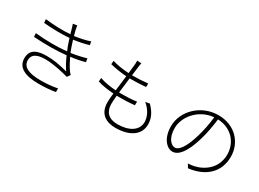

<svg xmlns="http://www.w3.org/2000/svg" viewBox="-33 -1509 3066 2271"><g transform="rotate(30 1500.0 -373.5)"><path d="M245 -140C245 -246 364 -252 424 -252C535 -252 687 -214 743 -198L773 -240C761 -252 749 -264 740 -278C708 -325 682 -374 659 -424C736 -433 805 -448 853 -462L845 -510C799 -495 720 -477 640 -465C630 -488 622 -512 614 -534C606 -557 596 -585 587 -616C655 -625 733 -641 792 -659L784 -706C722 -684 646 -669 575 -659C562 -703 551 -750 547 -787L491 -778C498 -760 505 -736 511 -715L528 -656C433 -648 309 -651 188 -666L192 -617C316 -606 444 -604 541 -613C550 -583 560 -552 571 -522L596 -461C483 -448 320 -447 168 -463L171 -414C326 -403 493 -404 614 -418C639 -360 670 -301 705 -250C585 -280 517 -294 416 -294C299 -294 197 -266 198 -138C199 -18 300 40 494 40C581 40 652 34 722 22L723 -28C650 -14 585 -7 492 -7C321 -7 245 -54 245 -140Z M1102 -390 1099 -340C1165 -319 1244 -308 1319 -303C1313 -252 1310 -208 1310 -178C1310 -17 1419 37 1541 37C1727 37 1858 -42 1858 -190C1858 -276 1822 -345 1752 -416L1695 -405C1773 -342 1808 -262 1808 -195C1808 -79 1699 -12 1540 -12C1417 -12 1359 -79 1359 -185C1359 -214 1362 -254 1366 -300H1402C1472 -300 1536 -302 1609 -310L1610 -360C1537 -349 1470 -347 1397 -347H1371C1378 -413 1387 -487 1396 -554H1409C1488 -554 1549 -557 1616 -563L1617 -612C1553 -604 1485 -600 1409 -600H1402L1417 -718C1419 -738 1422 -756 1427 -777L1368 -781C1370 -765 1370 -749 1367 -721C1364 -688 1360 -647 1354 -602C1281 -606 1194 -618 1128 -639L1124 -591C1190 -574 1276 -561 1349 -556L1324 -349C1250 -354 1169 -366 1102 -390Z M2493 -656C2483 -560 2463 -459 2436 -370C2380 -181 2317 -112 2268 -112C2219 -112 2151 -172 2151 -313C2151 -464 2286 -638 2493 -656ZM2544 -657C2736 -648 2847 -509 2847 -351C2847 -163 2705 -65 2577 -37C2555 -33 2523 -28 2496 -27L2525 22C2754 -5 2897 -139 2897 -349C2897 -542 2753 -703 2526 -703C2290 -703 2102 -519 2102 -309C2102 -146 2189 -56 2265 -56C2348 -56 2424 -151 2485 -358C2513 -450 2532 -558 2544 -657Z"/></g></svg>

Font: GenYoGothic2 TW L
Style: Regular
Weight: 300
Version: Version 2.100;PS 2.1;hotconv 16.6.51;makeotf.lib2.5.65220 DE